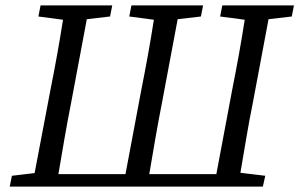

<svg xmlns="http://www.w3.org/2000/svg" viewBox="-20 -690 1107 710"><path d="M794 -629 802 -670H1067L1059 -629L973 -619L915 -310Q902 -246 891 -181Q880 -116 869 -51L961 -40L952 0H16L24 -40L108 -50L167 -360Q180 -425 191.5 -489Q203 -553 213 -617L122 -629L130 -670H395L387 -629L301 -619L243 -310Q230 -244 218.5 -178Q207 -112 196 -46H444L503 -360Q516 -425 527.5 -489Q539 -553 549 -617L458 -629L466 -670H731L723 -629L637 -619L579 -310Q566 -244 554.5 -178Q543 -112 532 -46H780L839 -360Q852 -425 863.5 -489Q875 -553 885 -617Z"/></svg>

Font: Source Serif Pro
Style: Italic
Weight: 400
Italic angle: -12°
Designer: Frank Grießhammer
Foundry: Adobe Systems Incorporated
Version: Version 3.001;hotconv 1.0.111;makeotfexe 2.5.65597